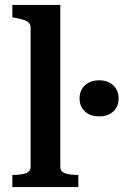

<svg xmlns="http://www.w3.org/2000/svg" viewBox="-20 -757 500 777"><path d="M224 -737V-83Q224 -62 244 -55.5Q264 -49 296 -49H297V0H30V-49H32Q63 -49 83.5 -55.5Q104 -62 104 -83V-644Q104 -657 97 -664.5Q90 -672 76 -676.5Q62 -681 40 -685L30 -687V-737ZM381 -286Q345 -286 323.5 -306Q302 -326 302 -359Q302 -391 323.5 -411.5Q345 -432 381 -432Q417 -432 438.5 -411.5Q460 -391 460 -359Q460 -326 438.5 -306Q417 -286 381 -286Z"/></svg>

Font: Roboto Serif 36pt Medium
Style: Regular
Weight: 500
Designer: Greg Gazdowicz
Foundry: Commercial Type
Version: Version 1.008